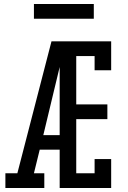

<svg xmlns="http://www.w3.org/2000/svg" viewBox="-20 -942 640 962"><path d="M7 0V-74H67L238 -735H309Q295 -674 280.5 -612.5Q266 -551 251 -490L197 -265H279V-192H179L150 -74H202V0ZM279 0V-735H537V-590H454V-661H362V-419H518V-345H362V-74H454V-145H537V0ZM150 -848V-922H450V-848Z"/></svg>

Font: Iosevka Slab Extended
Style: Regular
Weight: 400
Width: 7
Monospace: yes
Designer: Belleve Invis
Foundry: Belleve Invis
Version: Version 11.1.1; ttfautohint (v1.8.3)